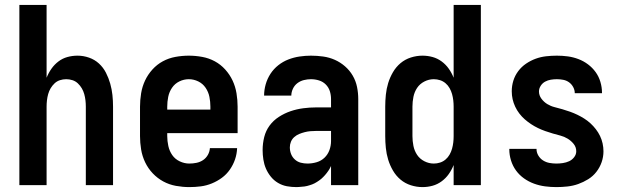

<svg xmlns="http://www.w3.org/2000/svg" viewBox="-20 -755 2540 783"><path d="M59 0V-735H170V-438Q178 -458 190 -475Q202 -492 218.5 -504.5Q235 -517 255 -522.5Q275 -528 296 -528Q320 -528 343 -520Q366 -512 383.5 -496Q401 -480 412 -458.5Q423 -437 429.5 -414Q436 -391 438.5 -367.5Q441 -344 441 -320V0H330V-320Q330 -333 328.5 -346Q327 -359 323.5 -371.5Q320 -384 313.5 -395Q307 -406 297.5 -415Q288 -424 275.5 -428Q263 -432 250 -432Q237 -432 224.5 -428Q212 -424 202.5 -415Q193 -406 186.5 -395Q180 -384 176.5 -371.5Q173 -359 171.5 -346Q170 -333 170 -320V0Z M752 8Q725 8 697.5 3Q670 -2 646 -15Q622 -28 603 -48Q584 -68 572 -93Q560 -118 555.5 -145.5Q551 -173 551 -200V-320Q551 -347 555.5 -374.5Q560 -402 571.5 -426.5Q583 -451 601.5 -471.5Q620 -492 644 -505Q668 -518 695.5 -523Q723 -528 750 -528Q777 -528 804.5 -523Q832 -518 856 -505Q880 -492 898.5 -471.5Q917 -451 928.5 -426.5Q940 -402 944.5 -374.5Q949 -347 949 -320V-212H662V-200Q662 -180 666.5 -159.5Q671 -139 682.5 -122.5Q694 -106 713 -97Q732 -88 752 -88Q767 -88 781.5 -91Q796 -94 808 -102Q820 -110 827.5 -123Q835 -136 836 -151H947Q946 -127 938.5 -105Q931 -83 917.5 -63.5Q904 -44 885 -30Q866 -16 844 -7Q822 2 799 5Q776 8 752 8ZM662 -308H838V-320Q838 -340 834 -360Q830 -380 818.5 -397Q807 -414 788.5 -423Q770 -432 750 -432Q730 -432 711.5 -423Q693 -414 681.5 -397Q670 -380 666 -360Q662 -340 662 -320Z M1189 8Q1169 8 1150 4.5Q1131 1 1114 -9Q1097 -19 1084.5 -34.5Q1072 -50 1064.5 -67.5Q1057 -85 1054 -104.5Q1051 -124 1051 -143Q1051 -170 1057.5 -196Q1064 -222 1079.5 -243Q1095 -264 1117.5 -278.5Q1140 -293 1165 -301.5Q1190 -310 1216.5 -313.5Q1243 -317 1269 -317H1330V-351Q1330 -368 1325 -383.5Q1320 -399 1308.5 -410.5Q1297 -422 1281 -427Q1265 -432 1248 -432Q1234 -432 1219.5 -428.5Q1205 -425 1193 -416Q1181 -407 1174.5 -393Q1168 -379 1168 -365H1057Q1057 -388 1063.5 -411Q1070 -434 1083 -454Q1096 -474 1115 -489Q1134 -504 1156 -512.5Q1178 -521 1201.5 -524.5Q1225 -528 1248 -528Q1273 -528 1298 -524.5Q1323 -521 1345.5 -511Q1368 -501 1387 -484.5Q1406 -468 1418.5 -446.5Q1431 -425 1436 -400.5Q1441 -376 1441 -351V0H1330V-78Q1325 -68 1323.5 -65.5Q1322 -63 1319 -58.5Q1316 -54 1312.5 -49.5Q1309 -45 1305.5 -41Q1302 -37 1298 -33Q1294 -29 1290 -25.5Q1286 -22 1281.5 -19Q1277 -16 1272.5 -13Q1268 -10 1263 -7.5Q1258 -5 1253 -3Q1248 -1 1242.5 0.5Q1237 2 1232 3.5Q1227 5 1221.5 5.5Q1216 6 1210.5 6.5Q1205 7 1199.5 7.5Q1194 8 1189 8ZM1234 -88Q1253 -88 1271.5 -93.5Q1290 -99 1303.5 -112Q1317 -125 1323.5 -143Q1330 -161 1330 -180V-221H1269Q1257 -221 1245.5 -220Q1234 -219 1222.5 -216Q1211 -213 1200 -208.5Q1189 -204 1180 -196Q1171 -188 1166.5 -177Q1162 -166 1162 -154Q1162 -140 1167 -127Q1172 -114 1182.5 -104.5Q1193 -95 1206.5 -91.5Q1220 -88 1234 -88Z M1703 8Q1679 8 1655.5 0.5Q1632 -7 1613.5 -22.5Q1595 -38 1582.5 -59.5Q1570 -81 1563 -104Q1556 -127 1553.5 -151.5Q1551 -176 1551 -200V-320Q1551 -344 1553.5 -368.5Q1556 -393 1563 -416Q1570 -439 1582.5 -460.5Q1595 -482 1613.5 -497.5Q1632 -513 1655.5 -520.5Q1679 -528 1703 -528Q1724 -528 1744 -522.5Q1764 -517 1781 -504.5Q1798 -492 1810 -475Q1822 -458 1830 -438V-735H1941V0H1830V-82Q1822 -62 1810 -45Q1798 -28 1781 -15.5Q1764 -3 1744 2.5Q1724 8 1703 8ZM1749 -88Q1762 -88 1774.5 -92Q1787 -96 1797 -104.5Q1807 -113 1813.5 -124.5Q1820 -136 1823.5 -148.5Q1827 -161 1828.5 -174Q1830 -187 1830 -200V-320Q1830 -333 1828.5 -346Q1827 -359 1823.5 -371.5Q1820 -384 1813.5 -395.5Q1807 -407 1797 -415.5Q1787 -424 1774.5 -428Q1762 -432 1749 -432Q1729 -432 1710.5 -422.5Q1692 -413 1681 -396.5Q1670 -380 1666 -360Q1662 -340 1662 -320V-200Q1662 -180 1666 -160Q1670 -140 1681 -123.5Q1692 -107 1710.5 -97.5Q1729 -88 1749 -88Z M2249 8Q2226 8 2203 5Q2180 2 2158 -6Q2136 -14 2117 -27.5Q2098 -41 2084.5 -59.5Q2071 -78 2064 -100.5Q2057 -123 2057 -146V-148H2168V-147Q2168 -133 2175.5 -120.5Q2183 -108 2195 -100.5Q2207 -93 2221 -90.5Q2235 -88 2249 -88Q2262 -88 2275.5 -90Q2289 -92 2301 -97.5Q2313 -103 2321.5 -114Q2330 -125 2330 -138Q2330 -155 2319.5 -168Q2309 -181 2295 -189.5Q2281 -198 2265.5 -202Q2250 -206 2234.5 -210.5Q2219 -215 2203.5 -220.5Q2188 -226 2173.5 -233Q2159 -240 2145.5 -249Q2132 -258 2120 -268.5Q2108 -279 2098 -292Q2088 -305 2081 -320Q2074 -335 2070.5 -350.5Q2067 -366 2067 -383Q2067 -405 2073.5 -426Q2080 -447 2093.5 -465Q2107 -483 2125.5 -495.5Q2144 -508 2164.5 -515.5Q2185 -523 2207 -525.5Q2229 -528 2251 -528Q2274 -528 2296 -525Q2318 -522 2339 -514Q2360 -506 2378 -492.5Q2396 -479 2409 -461Q2422 -443 2428.5 -421Q2435 -399 2435 -377V-375H2324Q2324 -388 2317.5 -400Q2311 -412 2300.5 -419.5Q2290 -427 2277 -429.5Q2264 -432 2251 -432Q2239 -432 2226.5 -430Q2214 -428 2203 -422Q2192 -416 2185 -405Q2178 -394 2178 -382Q2178 -366 2188 -352.5Q2198 -339 2212 -330.5Q2226 -322 2242 -318Q2258 -314 2273.5 -309.5Q2289 -305 2304.5 -299.5Q2320 -294 2334.5 -287Q2349 -280 2362.5 -271.5Q2376 -263 2388 -252Q2400 -241 2410 -228Q2420 -215 2427 -200.5Q2434 -186 2437.5 -170Q2441 -154 2441 -138Q2441 -115 2433.5 -93.5Q2426 -72 2412 -54Q2398 -36 2378.5 -24Q2359 -12 2338 -4.5Q2317 3 2294 5.5Q2271 8 2249 8Z"/></svg>

Font: Iosevka Curly
Style: Bold
Weight: 700
Monospace: yes
Designer: Belleve Invis
Foundry: Belleve Invis
Version: Version 22.1.2; ttfautohint (v1.8.4)